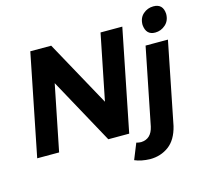

<svg xmlns="http://www.w3.org/2000/svg" viewBox="-132 -927 1365 1278"><g transform="rotate(-15 550.5 -288.5)"><path d="M999 -605Q936 -605 930 -676Q930 -724 960.5 -750.5Q991 -777 1031 -777Q1097 -777 1101 -707Q1101 -660 1070 -632.5Q1039 -605 999 -605ZM657 0H513L265 -453L174 0H23L163 -700H307L556 -247L647 -700H797ZM748 200Q686 198 643 179L687 70Q704 75 720 75Q790 72 808 -8L914 -538H1068L955 28Q933 118 877.5 159Q822 200 748 200Z"/></g></svg>

Font: Argentum Sans SemiBold
Style: Italic
Weight: 600
Italic angle: -11°
Designer: Julieta Ulanovsky (font), Cristiano Sobral (main changes and remaster)
Foundry: Julieta Ulanovsky (font), Cristiano Sobral (main changes and remaster)
Version: Version 2.007;June 15, 2022;FontCreator 14.0.0.2814 64-bit; 